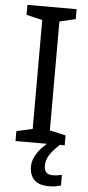

<svg xmlns="http://www.w3.org/2000/svg" viewBox="-62 -749 462 1003"><g transform="rotate(5 169.5 -247.0)"><path d="M298 0H40V-52L124 -71V-642L40 -662V-714H298V-662L214 -642V-71L298 -52ZM204 116Q204 161 249 161Q266 161 277.5 158.5Q289 156 297 155V211Q283 215 269 217.5Q255 220 235 220Q182 220 157 195Q132 170 132 126Q132 97 146.5 70Q161 43 182.5 21Q204 -1 224 -15L272 0Q238 32 221 58.5Q204 85 204 116Z"/></g></svg>

Font: Noto Sans Lao
Style: Regular
Weight: 400
Designer: Monotype Design Team
Foundry: Monotype Imaging Inc.
Version: Version 2.003; ttfautohint (v1.8.4.7-5d5b)